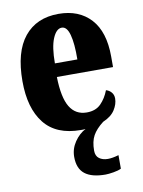

<svg xmlns="http://www.w3.org/2000/svg" viewBox="-88 -611 675 909"><g transform="rotate(-10 249.5 -156.0)"><path d="M345 238Q279 238 246 212Q213 186 213 130Q213 91 235.5 58Q258 25 289 9Q284 10 278 10Q272 10 267 10Q149 10 91.5 -62.5Q34 -135 34 -265Q34 -406 92.5 -478Q151 -550 257 -550Q355 -550 411.5 -488.5Q468 -427 468 -308V-257H198Q200 -158 227.5 -112.5Q255 -67 309 -67Q352 -67 377 -92.5Q402 -118 416 -155Q431 -151 441.5 -139Q452 -127 452 -109Q452 -82 434.5 -54.5Q417 -27 377 -10Q342 17 326.5 45Q311 73 311 117Q311 143 327.5 155Q344 167 369 167Q391 167 421 158V223Q408 230 383.5 234Q359 238 345 238ZM308 -322Q309 -398 297.5 -440.5Q286 -483 261 -483Q235 -483 217.5 -441.5Q200 -400 200 -322Z"/></g></svg>

Font: Noto Serif Armenian ExtraCondensed Black
Style: Regular
Weight: 900
Width: 2
Designer: Monotype Design Team
Foundry: Monotype Imaging Inc.
Version: Version 2.008; ttfautohint (v1.8.4.7-5d5b)